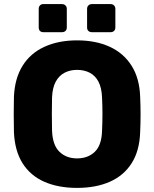

<svg xmlns="http://www.w3.org/2000/svg" viewBox="-20 -907 752 937"><path d="M356 10Q264 10 196 -20Q128 -50 90 -110.5Q52 -171 48 -262Q47 -305 47 -348.5Q47 -392 48 -435Q52 -525 90.5 -586.5Q129 -648 197.5 -679Q266 -710 356 -710Q447 -710 515 -679Q583 -648 622 -586.5Q661 -525 664 -435Q666 -392 666 -348.5Q666 -305 664 -262Q661 -171 622.5 -110.5Q584 -50 516 -20Q448 10 356 10ZM356 -134Q409 -134 442.5 -166Q476 -198 478 -268Q480 -312 480 -351Q480 -390 478 -432Q476 -479 460.5 -508.5Q445 -538 418 -552Q391 -566 356 -566Q322 -566 295 -552Q268 -538 252 -508.5Q236 -479 234 -432Q233 -390 233 -351Q233 -312 234 -268Q237 -198 270.5 -166Q304 -134 356 -134ZM428 -750Q418 -750 411.5 -756Q405 -762 405 -773V-864Q405 -874 411.5 -880.5Q418 -887 428 -887H520Q530 -887 536.5 -880.5Q543 -874 543 -864V-773Q543 -762 536.5 -756Q530 -750 520 -750ZM191 -750Q181 -750 175 -756Q169 -762 169 -773V-864Q169 -874 175 -880.5Q181 -887 191 -887H283Q293 -887 299.5 -880.5Q306 -874 306 -864V-773Q306 -762 299.5 -756Q293 -750 283 -750Z"/></svg>

Font: DVN-Rubik
Style: Bold
Weight: 700
Designer: Hubert and Fischer
Foundry: Hubert & Fischer
Version: Version 2.102